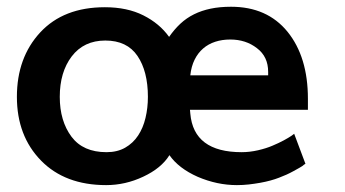

<svg xmlns="http://www.w3.org/2000/svg" viewBox="-20 -535 1018 566"><path d="M770.5 -313V-323.2Q770.5 -368.2 737.3 -393.1Q704.6 -418.5 658.7 -418.5Q634.8 -418.5 614.5 -411.9Q594.2 -405.3 578.9 -392.1Q563.5 -378.9 553.7 -359.1Q543.9 -339.4 541 -313ZM293.9 -86.4Q325.7 -86.4 348.9 -99.6Q372.1 -112.8 387 -135.3Q401.9 -157.7 408.9 -187.3Q416 -216.8 416 -249.5Q416 -324.7 385.3 -370.1Q354.5 -415.5 290.5 -415.5Q227.1 -415.5 191.4 -368.7Q156.2 -322.3 156.2 -249.5Q156.2 -178.2 190.9 -131.8Q225.1 -86.4 293.9 -86.4ZM293 10.7Q171.9 10.7 101.1 -61.5Q29.8 -134.3 29.8 -249.5Q29.8 -365.2 98.6 -439.5Q167.5 -513.7 289.1 -513.7Q355 -513.7 402.6 -489.7Q450.2 -465.8 478.5 -426.3Q493.7 -448.2 511.7 -465.1Q529.8 -481.9 552 -492.9Q574.2 -503.9 601.1 -509.5Q627.9 -515.1 661.1 -515.1Q767.6 -515.1 827.6 -441.4Q887.7 -367.2 887.7 -243.7V-211.4H540L541 -200.2Q550.8 -86.4 692.4 -86.4Q715.8 -86.4 740.5 -92Q765.1 -97.7 783.2 -105.5Q801.8 -113.3 816.7 -121.3Q831.5 -129.4 839.4 -134.8L847.2 -140.6L880.4 -52.2Q878.4 -51.3 876.2 -49.6Q874 -47.9 871.1 -45.4Q866.2 -42 844.7 -30.3Q825.2 -19.5 802.7 -11.2Q791.5 -6.8 777.3 -2.9Q763.2 1 746.8 3.9Q730.5 6.8 713.1 8.8Q695.8 10.7 678.2 10.7Q620.1 10.7 563 -13.7Q506.8 -38.6 479.5 -77.6Q455.6 -39.1 402.3 -14.2Q349.6 10.7 293 10.7Z"/></svg>

Font: Ride
Style: Bold
Weight: 700
Version: Version 3.000